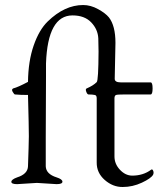

<svg xmlns="http://www.w3.org/2000/svg" viewBox="-20 -726 647 760"><path d="M204.1 2.9 126 -2 47.9 2.9Q24.9 2.9 24.9 -6.3Q24.9 -15.6 47.9 -23.9Q89.8 -37.1 90.8 -67.9Q93.8 -149.9 94.2 -187Q94.2 -224.1 90.8 -350.1Q60.1 -350.1 39.1 -352.1Q36.1 -352.5 30.3 -362.3Q24.4 -372.1 32.2 -376Q51.3 -380.9 90.8 -401.9Q91.8 -483.9 113.3 -545.9Q134.8 -607.9 168.9 -641.1Q235.8 -706.1 309.1 -706.1Q338.9 -706.1 368.2 -689.9Q397.5 -673.8 411.1 -657.2Q437 -624 437 -556.2L434.1 -414.1Q434.1 -399.9 458 -399.9H576.2Q584 -399.9 584 -376Q584 -352.1 576.2 -352.1H473.1Q445.3 -352.1 439.5 -350.1Q433.6 -348.1 433.1 -337.9V-106.9Q433.1 -77.1 454.6 -54.2Q476.1 -31.2 502.9 -30.8Q546.9 -30.8 578.1 -54.2Q582 -57.1 585 -52.7Q587.9 -47.9 587.9 -43Q587.9 -38.1 585.9 -34.2Q578.1 -20 541.5 -2.9Q504.9 14.2 465.8 14.2Q426.8 14.6 394.5 -13.7Q362.3 -42 362.8 -83V-336.9Q362.8 -349.1 355 -350.1Q346.2 -352.1 330.1 -352.1Q325.2 -352.5 321.3 -363.3Q317.4 -374 323.2 -376Q349.1 -387.2 362.8 -400.9Q369.6 -407.7 370.1 -522L369.1 -574.2Q367.2 -610.4 340.8 -637.7Q314.5 -665 267.1 -665Q168.9 -665 162.1 -475.1V-424.8L161.1 -183.1V-67.9Q162.1 -37.1 204.1 -23.9Q227.1 -16.6 227.1 -6.8Q227.1 2.9 204.1 2.9Z"/></svg>

Font: EBGaramond
Style: Regular
Weight: 400
Version: Version 000.012g